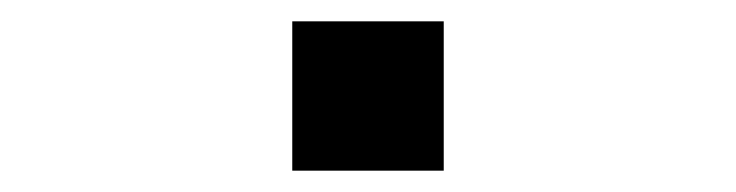

<svg xmlns="http://www.w3.org/2000/svg" viewBox="-20 -160 690 180"><path d="M254 0V-140H396V0Z"/></svg>

Font: Azeret Mono Thin Medium
Style: Regular
Weight: 500
Version: Version 1.002